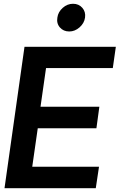

<svg xmlns="http://www.w3.org/2000/svg" viewBox="-20 -998 637 1018"><path d="M347.2 -831.1Q316.4 -831.1 297.6 -852.5Q278.8 -874 284.2 -904.8Q288.1 -934.6 312.5 -956.3Q336.9 -978 367.2 -978Q397.9 -978 416.5 -956.5Q435.1 -935.1 430.9 -905Q426.8 -875 401.9 -853Q377 -831.1 347.2 -831.1ZM224.1 -637.2 194.8 -432.1H506.8L491.2 -317.9H180.2L150.9 -113.8H504.9L487.8 0H3.9L109.9 -750H594.2L578.1 -637.2Z"/></svg>

Font: Oakes Grotesk
Style: SemiBold Italic
Weight: 600
Designer: Samuel Oakes
Foundry: Samuel Oakes
Version: Version 1.0 | wf-rip DC20170320